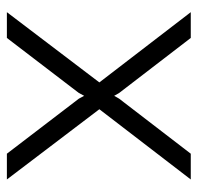

<svg xmlns="http://www.w3.org/2000/svg" viewBox="-28 -532 561 544"><g transform="rotate(-90 252.0 -260.5)"><path d="M88 -521 244 -317 252 -302 260 -317 416 -521H489L290 -259L489 0H416L260 -203L252 -217L244 -203L88 0H15L214 -259L15 -521Z"/></g></svg>

Font: Oxford Sans
Style: Regular
Weight: 400
Designer: Matt McInerney, Pablo Impallari, Rodrigo Fuenzalida
Foundry: Matt McInerney, Pablo Impallari, Rodrigo Fuenzalida
Version: Version 3.000g; ttfautohint (v1.5) -l 8 -r 28 -G 28 -x 14 -D